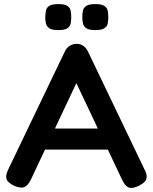

<svg xmlns="http://www.w3.org/2000/svg" viewBox="-20 -903 746 938"><path d="M686 -75Q696 -56 696.5 -41.5Q697 -27 688 -16.5Q679 -6 658 5Q626 20 608.5 13Q591 6 576 -26L353 -497L131 -26Q116 5 98 11.5Q80 18 48 4Q28 -6 18.5 -17Q9 -28 10.5 -43.5Q12 -59 23 -81L298 -654Q306 -670 321.5 -679.5Q337 -689 354 -689Q366 -689 376 -685Q386 -681 394.5 -673Q403 -665 409 -653ZM175 -172 223 -275H484L532 -172ZM445 -756Q414 -756 401 -765.5Q388 -775 385 -790Q382 -805 382 -820Q382 -836 385 -850.5Q388 -865 401 -874Q414 -883 446 -883Q478 -883 491 -873.5Q504 -864 506.5 -849.5Q509 -835 509 -819Q509 -804 506.5 -789.5Q504 -775 491 -765.5Q478 -756 445 -756ZM265 -756Q233 -756 220 -765.5Q207 -775 204 -790Q201 -805 201 -820Q202 -836 204.5 -850.5Q207 -865 220 -874Q233 -883 265 -883Q297 -883 310 -873.5Q323 -864 325.5 -849.5Q328 -835 328 -819Q328 -804 325.5 -789.5Q323 -775 310 -765.5Q297 -756 265 -756Z"/></svg>

Font: Fredoka Light Medium
Style: Regular
Weight: 500
Version: Version 2.001